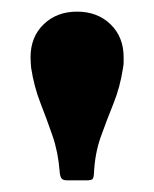

<svg xmlns="http://www.w3.org/2000/svg" viewBox="-20 -783 265 330"><path d="M191.5 -666.5Q186.5 -633.5 175 -605Q163.5 -576.5 153.2 -547.8Q143 -519 141.5 -485Q141 -476.5 138.5 -474.8Q136 -473 128 -473H96Q87.5 -473 85.2 -477Q83 -481 82.5 -488.5Q80 -521.5 70.2 -549.8Q60.5 -578 49.5 -606Q38.5 -634 33.5 -666.5Q33 -672 32.8 -676Q32.5 -680 32.5 -684.5Q32.5 -719.5 55 -741.2Q77.5 -763 112.5 -763Q147.5 -763 170 -741.2Q192.5 -719.5 192.5 -684.5Q192.5 -680 192.5 -676Q192.5 -672 191.5 -666.5Z"/></svg>

Font: Besley* Condensed
Style: Bold
Weight: 700
Width: 3
Designer: Owen Earl
Foundry: indestructible type*
Version: Version 3.000; ttfautohint (v1.8.3)